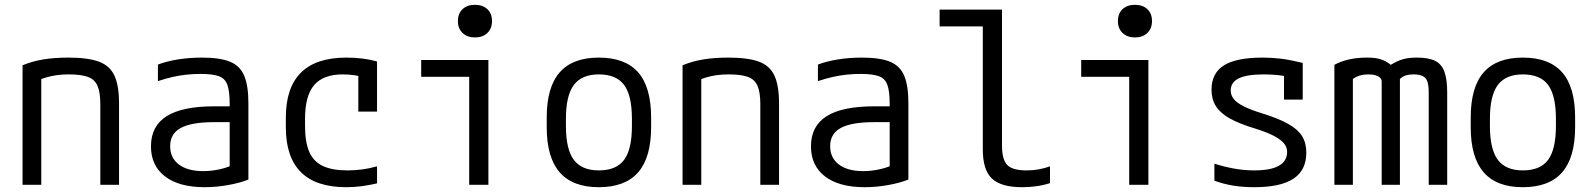

<svg xmlns="http://www.w3.org/2000/svg" viewBox="-20 -770 6640 800"><path d="M74 -498Q115 -515 161 -522.5Q207 -530 265 -530Q347 -530 392.5 -513Q438 -496 457 -454.5Q476 -413 476 -340V0H398V-336Q398 -385 386.5 -412Q375 -439 346.5 -449.5Q318 -460 266 -460Q240 -460 217.5 -457Q195 -454 172.5 -447.5Q150 -441 122 -428L152 -478V0H74Z M833 10Q726 10 667.5 -35Q609 -80 609 -160Q609 -245 674.5 -286Q740 -327 872 -327H973V-261H871Q778 -261 733.5 -237Q689 -213 689 -161Q689 -112 725.5 -84.5Q762 -57 827 -57Q862 -57 897 -65Q932 -73 955 -86L937 -42V-338Q937 -389 927.5 -416Q918 -443 892 -452.5Q866 -462 816 -462Q786 -462 757.5 -459Q729 -456 700 -449.5Q671 -443 638 -432V-501Q675 -515 722 -522.5Q769 -530 822 -530Q896 -530 938 -513Q980 -496 997.5 -454.5Q1015 -413 1015 -340V-22Q981 -8 931 1Q881 10 833 10Z M1423 10Q1171 10 1171 -240V-280Q1171 -530 1423 -530Q1494 -530 1551 -514V-305H1473V-502L1509 -444Q1486 -452 1460.5 -456Q1435 -460 1408 -460Q1327 -460 1289 -415.5Q1251 -371 1251 -275V-245Q1251 -178 1268.5 -137.5Q1286 -97 1325 -78.5Q1364 -60 1428 -60Q1459 -60 1489 -64Q1519 -68 1551 -77V-6Q1522 1 1489 5.5Q1456 10 1423 10Z M1935 0V-450H1735V-520H2015V0ZM1959 -614Q1927 -614 1907.5 -632.5Q1888 -651 1888 -682Q1888 -714 1907.5 -732Q1927 -750 1959 -750Q1991 -750 2010.5 -732Q2030 -714 2030 -682Q2030 -651 2010.5 -632.5Q1991 -614 1959 -614Z M2475 10Q2366 10 2312 -52Q2258 -114 2258 -240V-280Q2258 -407 2312 -468.5Q2366 -530 2475 -530Q2585 -530 2639 -468.5Q2693 -407 2693 -280V-240Q2693 -114 2639 -52Q2585 10 2475 10ZM2475 -60Q2548 -60 2580.5 -104Q2613 -148 2613 -245V-275Q2613 -372 2580.5 -416Q2548 -460 2475 -460Q2404 -460 2371 -416Q2338 -372 2338 -275V-245Q2338 -148 2371 -104Q2404 -60 2475 -60Z M2824 -498Q2865 -515 2911 -522.5Q2957 -530 3015 -530Q3097 -530 3142.5 -513Q3188 -496 3207 -454.5Q3226 -413 3226 -340V0H3148V-336Q3148 -385 3136.5 -412Q3125 -439 3096.5 -449.5Q3068 -460 3016 -460Q2990 -460 2967.5 -457Q2945 -454 2922.5 -447.5Q2900 -441 2872 -428L2902 -478V0H2824Z M3583 10Q3476 10 3417.5 -35Q3359 -80 3359 -160Q3359 -245 3424.5 -286Q3490 -327 3622 -327H3723V-261H3621Q3528 -261 3483.5 -237Q3439 -213 3439 -161Q3439 -112 3475.5 -84.5Q3512 -57 3577 -57Q3612 -57 3647 -65Q3682 -73 3705 -86L3687 -42V-338Q3687 -389 3677.5 -416Q3668 -443 3642 -452.5Q3616 -462 3566 -462Q3536 -462 3507.5 -459Q3479 -456 3450 -449.5Q3421 -443 3388 -432V-501Q3425 -515 3472 -522.5Q3519 -530 3572 -530Q3646 -530 3688 -513Q3730 -496 3747.5 -454.5Q3765 -413 3765 -340V-22Q3731 -8 3681 1Q3631 10 3583 10Z M4239 10Q4151 10 4113 -26Q4075 -62 4075 -147V-660H3895V-730H4155V-164Q4155 -105 4177 -82.5Q4199 -60 4257 -60Q4285 -60 4309 -64.5Q4333 -69 4355 -77V-7Q4327 2 4298 6Q4269 10 4239 10Z M4685 0V-450H4485V-520H4765V0ZM4709 -614Q4677 -614 4657.5 -632.5Q4638 -651 4638 -682Q4638 -714 4657.5 -732Q4677 -750 4709 -750Q4741 -750 4760.5 -732Q4780 -714 4780 -682Q4780 -651 4760.5 -632.5Q4741 -614 4709 -614Z M5206 10Q5159 10 5119 3.5Q5079 -3 5040 -17V-88Q5081 -75 5122.5 -67.5Q5164 -60 5206 -60Q5275 -60 5309 -79.5Q5343 -99 5343 -137Q5343 -157 5329.5 -173Q5316 -189 5287.5 -204Q5259 -219 5211 -234Q5144 -254 5104 -276.5Q5064 -299 5046 -328Q5028 -357 5028 -396Q5028 -465 5079.5 -497.5Q5131 -530 5241 -530Q5279 -530 5316.5 -525.5Q5354 -521 5408 -508V-355H5330V-495L5366 -447Q5328 -455 5301 -457.5Q5274 -460 5246 -460Q5175 -460 5141.5 -443.5Q5108 -427 5108 -393Q5108 -373 5121 -357Q5134 -341 5163 -326.5Q5192 -312 5241 -297Q5308 -276 5348 -253.5Q5388 -231 5405.5 -202.5Q5423 -174 5423 -134Q5423 -61 5369.5 -25.5Q5316 10 5206 10Z M5540 0V-500Q5568 -515 5601.5 -522.5Q5635 -530 5676 -530Q5710 -530 5731.5 -523.5Q5753 -517 5775 -500Q5803 -517 5826.5 -523.5Q5850 -530 5884 -530Q5932 -530 5959.5 -516.5Q5987 -503 5998.5 -471Q6010 -439 6010 -383V0H5933V-384Q5933 -414 5927.5 -430Q5922 -446 5908 -453Q5894 -460 5869 -460Q5851 -460 5838 -456Q5825 -452 5813 -441V0H5737V-430Q5737 -440 5730 -446.5Q5723 -453 5711 -456.5Q5699 -460 5681 -460Q5643 -460 5617 -441V0Z M6325 10Q6216 10 6162 -52Q6108 -114 6108 -240V-280Q6108 -407 6162 -468.5Q6216 -530 6325 -530Q6435 -530 6489 -468.5Q6543 -407 6543 -280V-240Q6543 -114 6489 -52Q6435 10 6325 10ZM6325 -60Q6398 -60 6430.5 -104Q6463 -148 6463 -245V-275Q6463 -372 6430.5 -416Q6398 -460 6325 -460Q6254 -460 6221 -416Q6188 -372 6188 -275V-245Q6188 -148 6221 -104Q6254 -60 6325 -60Z"/></svg>

Font: M PLUS Code Latin SemiExpanded
Style: Regular
Weight: 400
Width: 6
Designer: Coji Morishita
Foundry: UNDERFOREST DESIGN
Version: Version 1.002; ttfautohint (v1.8.3)